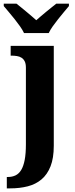

<svg xmlns="http://www.w3.org/2000/svg" viewBox="-41 -786 406 1046"><path d="M252 -536.1V7.8Q252 75.2 234.4 119.9Q216.8 164.6 185.3 191.2Q153.8 217.8 110.4 229Q66.9 240.2 15.1 240.2H-3.9V178.2H2Q25.4 178.2 43.7 169.4Q62 160.6 74.5 140.1Q86.9 119.6 93.5 85.4Q100.1 51.3 100.1 0V-417Q100.1 -438.5 93.8 -451.4Q87.4 -464.4 76.4 -471.4Q65.4 -478.5 50.8 -480.7Q36.1 -482.9 20 -482.9H17.1V-536.1ZM-20.5 -766.1H48.8Q59.1 -757.8 73 -746.6Q86.9 -735.4 101.8 -722.9Q116.7 -710.4 131.1 -698.2Q145.5 -686 156.7 -675.8Q168 -686 182.4 -698.2Q196.8 -710.4 211.9 -722.9Q227.1 -735.4 241.2 -746.6Q255.4 -757.8 265.6 -766.1H334.5V-752.9Q322.8 -738.8 307.1 -720.2Q291.5 -701.7 275.9 -681.9Q260.3 -662.1 246.3 -642.6Q232.4 -623 224.6 -606H89.8Q82 -623 68.1 -642.6Q54.2 -662.1 38.6 -681.9Q22.9 -701.7 7.1 -720.2Q-8.8 -738.8 -20.5 -752.9Z"/></svg>

Font: Droid Serif
Style: Bold
Weight: 700
Designer: Monotype Design team
Foundry: Monotype Imaging Inc.
Version: Version 1.03